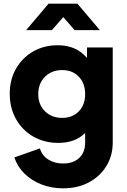

<svg xmlns="http://www.w3.org/2000/svg" viewBox="-20 -804 688 1044"><path d="M323 220Q402 220 462.5 188Q523 156 558 99.5Q593 43 593 -29V-546H453V-489Q395 -558 294 -558Q219 -558 160 -524Q101 -490 67 -430.5Q33 -371 33 -294Q33 -217 67 -156.5Q101 -96 161 -61.5Q221 -27 297 -27Q389 -27 443 -81V-29Q443 24 411 54.5Q379 85 323 85Q276 85 242 63Q208 41 197 3L58 52Q75 103 113.5 140.5Q152 178 206 199Q260 220 323 220ZM318 -163Q261 -163 224.5 -199Q188 -235 188 -292Q188 -350 224.5 -386.5Q261 -423 318 -423Q374 -423 408.5 -387Q443 -351 443 -292Q443 -234 408.5 -198.5Q374 -163 318 -163ZM122 -640H262L324 -711L386 -640H523L401 -784H244Z"/></svg>

Font: Plus Jakarta Sans ExtraBold
Style: Regular
Weight: 800
Designer: Gumpita Rahayu
Foundry: Tokotype
Version: Version 2.004; ttfautohint (v1.8.3)